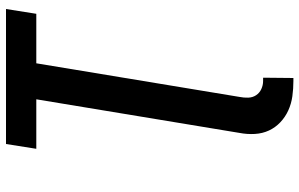

<svg xmlns="http://www.w3.org/2000/svg" viewBox="-199 -576 998 640"><g transform="rotate(-90 300.0 -256.0)"><path d="M350 223Q324 223 299 219.5Q274 216 252 206Q230 196 212.5 179.5Q195 163 185 141.5Q175 120 173.5 94.5Q172 69 177 43L289 -634H124L140 -735H590L574 -634H409L297 43Q294 58 294.5 72.5Q295 87 302.5 98.5Q310 110 323 116Q336 122 350 122H361L360 223Z"/></g></svg>

Font: Iosevka Aile
Style: Bold Italic
Weight: 700
Italic angle: -9°
Designer: Belleve Invis
Foundry: Belleve Invis
Version: Version 28.0.1; ttfautohint (v1.8.4)